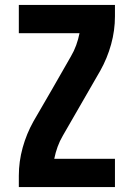

<svg xmlns="http://www.w3.org/2000/svg" viewBox="-20 -755 540 775"><path d="M56 0V-46Q56 -103 71.5 -159Q87 -215 115 -265L191 -396L266 -527Q279 -549 287.5 -572.5Q296 -596 301 -621H56V-735H444V-689Q444 -632 428.5 -576Q413 -520 385 -470L234 -208Q221 -186 212.5 -162.5Q204 -139 199 -114H444V0Z"/></svg>

Font: Iosevka Curly Heavy
Style: Regular
Weight: 900
Monospace: yes
Designer: Belleve Invis
Foundry: Belleve Invis
Version: Version 22.1.2; ttfautohint (v1.8.4)